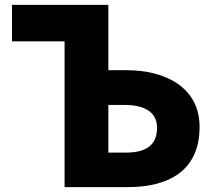

<svg xmlns="http://www.w3.org/2000/svg" viewBox="-20 -765 877 785"><path d="M244 0H503C664 0 796 -63 796 -246C796 -408 656 -478 497 -478H423V-745H29V-596H244ZM423 -141V-336H488C577 -336 622 -303 622 -243C622 -170 576 -141 493 -141Z"/></svg>

Font: Noto Sans CJK TC Black
Style: Regular
Weight: 900
Designer: Ryoko NISHIZUKA 西塚涼子 (kana, bopomofo & ideographs); Paul D. Hunt (Latin, Greek & Cyrillic); Sandoll Communications 산돌커뮤니
Foundry: Adobe
Version: Version 2.004;hotconv 1.0.118;makeotfexe 2.5.65603